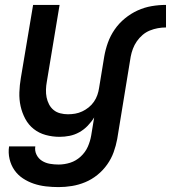

<svg xmlns="http://www.w3.org/2000/svg" viewBox="-20 -550 697 783"><path d="M219 213Q193 213 167 210Q141 207 117.5 199Q94 191 73.5 177.5Q53 164 39 144Q25 124 19 98.5Q13 73 17 47H124Q121 65 129 81Q137 97 151.5 106Q166 115 183.5 118Q201 121 219 121Q243 121 266.5 113.5Q290 106 309 88.5Q328 71 338 48.5Q348 26 352 2L364 -71Q353 -53 337.5 -37Q322 -21 303 -10.5Q284 0 263.5 4Q243 8 223 8Q194 8 166.5 0.5Q139 -7 117.5 -24Q96 -41 83 -65.5Q70 -90 64 -117Q58 -144 59 -173.5Q60 -203 65 -232L115 -530H223L171 -217Q168 -201 167.5 -184.5Q167 -168 170 -153Q173 -138 180 -124.5Q187 -111 198.5 -101.5Q210 -92 225.5 -88Q241 -84 257 -84Q272 -84 286.5 -86.5Q301 -89 315 -95.5Q329 -102 341.5 -112Q354 -122 363 -135Q372 -148 377 -162.5Q382 -177 384 -191L405 -319Q410 -348 420 -376Q430 -404 447.5 -429.5Q465 -455 489.5 -475Q514 -495 541.5 -507.5Q569 -520 598.5 -525Q628 -530 657 -530V-438Q640 -438 623.5 -435Q607 -432 591 -425.5Q575 -419 561.5 -407.5Q548 -396 538 -381.5Q528 -367 522 -351Q516 -335 513 -319L458 17Q453 44 443.5 70.5Q434 97 417 121Q400 145 377 163.5Q354 182 327.5 193Q301 204 273.5 208.5Q246 213 219 213Z"/></svg>

Font: Iosevka Curly SmBdEx
Style: Italic
Weight: 600
Width: 7
Italic angle: -9°
Monospace: yes
Designer: Belleve Invis
Foundry: Belleve Invis
Version: Version 11.1.0; ttfautohint (v1.8.3)